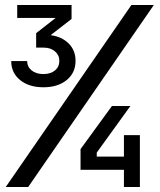

<svg xmlns="http://www.w3.org/2000/svg" viewBox="-20 -750 640 770"><path d="M154 -400Q96 -400 60.5 -429Q25 -458 25 -505H89Q89 -482 107 -467.5Q125 -453 154 -453Q183 -453 200.5 -467.5Q218 -482 218 -506Q218 -529 200.5 -544Q183 -559 155 -559H125V-617L203 -678H49V-730H267V-674L183 -609Q228 -603 255.5 -575.5Q283 -548 283 -506Q283 -458 247.5 -429Q212 -400 154 -400ZM3 0 507 -730H597L93 0ZM477 0V-69H303V-152L429 -325H503L368 -138V-122H477V-208H541V0Z"/></svg>

Font: JetBrains Mono NL Medium
Style: Regular
Weight: 500
Monospace: yes
Designer: Philipp Nurullin, Konstantin Bulenkov
Foundry: JetBrains
Version: Version 2.305; ttfautohint (v1.8.4.7-5d5b)